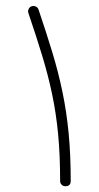

<svg xmlns="http://www.w3.org/2000/svg" viewBox="-20 -610 333 647"><path d="M86.9 -588.9Q93.8 -591.3 100.8 -587.9Q107.9 -584.5 109.9 -577.6Q136.2 -500 156.5 -433.1Q176.8 -366.2 190.4 -300.5Q204.1 -234.9 211.2 -162.1Q218.3 -89.4 218.3 0Q218.3 17.6 200.2 17.6Q192.9 17.6 187.7 12.5Q182.6 7.3 182.6 0Q182.6 -87.9 175.8 -158.7Q168.9 -229.5 155.5 -293.2Q142.1 -356.9 122.1 -422.6Q102.1 -488.3 75.7 -565.9Q73.2 -572.8 76.7 -579.8Q80.1 -586.9 86.9 -588.9Z"/></svg>

Font: Mikhak-DS2-FD ExtraLight
Style: Regular
Weight: 200
Designer: Amin Abedi
Version: Version 3.2